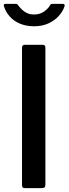

<svg xmlns="http://www.w3.org/2000/svg" viewBox="-26 -974 355 994"><path d="M196 -742Q209 -742 209 -727V-19Q209 -8 204.5 -4Q200 0 188 0H106Q95 0 91.5 -3.5Q88 -7 88 -16V-727Q88 -742 102 -742ZM298 -954Q312 -954 308 -941Q299 -914 277.5 -890.5Q256 -867 224 -852.5Q192 -838 150 -838Q110 -838 77.5 -851.5Q45 -865 24 -889Q3 -913 -6 -943Q-7 -946 -5.5 -950Q-4 -954 1 -954H53Q60 -954 63 -952Q66 -950 70 -944Q77 -935 87.5 -924.5Q98 -914 113.5 -906.5Q129 -899 150 -899Q180 -899 201 -913.5Q222 -928 232 -945Q235 -951 238 -952.5Q241 -954 246 -954Z"/></svg>

Font: Libre Franklin Thin Medium
Style: Regular
Weight: 500
Version: Version 3.000